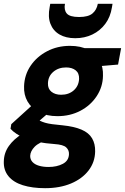

<svg xmlns="http://www.w3.org/2000/svg" viewBox="-50 -753 654 1005"><path d="M186 232Q119 232 69.5 216.5Q20 201 -6 169Q-32 137 -30 91Q-29 47 -3.5 11Q22 -25 66.5 -52.5Q111 -80 171 -99L206 -23Q154 -8 131.5 15Q109 38 108 63Q108 82 120 95Q132 108 154 114.5Q176 121 204 121Q248 121 279 104.5Q310 88 311 54Q312 33 296.5 18.5Q281 4 235 1Q189 -2 152 -10Q115 -18 86 -28.5Q57 -39 36.5 -52.5Q16 -66 5 -79L9 -103L139 -221L235 -189L80 -55L139 -133Q149 -126 160 -120.5Q171 -115 186 -110.5Q201 -106 223.5 -103Q246 -100 278 -97Q338 -91 376.5 -74.5Q415 -58 432 -29Q449 0 448 40Q447 96 413.5 139.5Q380 183 321.5 207.5Q263 232 186 232ZM251 -145Q194 -145 154 -166Q114 -187 94 -222Q74 -257 76 -302Q78 -361 110 -408.5Q142 -456 196 -484.5Q250 -513 316 -513Q373 -513 412.5 -492.5Q452 -472 471.5 -436.5Q491 -401 489 -356Q488 -298 456 -249.5Q424 -201 370.5 -173Q317 -145 251 -145ZM270 -257Q310 -257 336 -280Q362 -303 364 -340Q365 -370 346 -385Q327 -400 296 -400Q256 -400 229 -377Q202 -354 201 -317Q200 -288 219.5 -272.5Q239 -257 270 -257ZM380 -399 375 -501H584L568 -415ZM344 -553Q295 -553 261.5 -572.5Q228 -592 214 -628.5Q200 -665 210 -716L213 -733H290Q284 -701 299.5 -682.5Q315 -664 364 -664Q412 -664 434 -682.5Q456 -701 462 -733H539L536 -715Q528 -664 501 -628Q474 -592 433.5 -572.5Q393 -553 344 -553Z"/></svg>

Font: DM Sans 17pt Black
Style: Italic
Weight: 900
Italic angle: -10°
Version: Version 4.004;gftools[0.9.30]